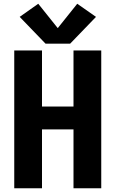

<svg xmlns="http://www.w3.org/2000/svg" viewBox="-20 -1004 616 1024"><path d="M56 0H204V-314H372V0H520V-735H372V-436H204V-735H56ZM223 -771H354L492 -914L392 -984L288 -854L184 -984L85 -914Z"/></svg>

Font: Iosevka Sparkle Heavy
Style: Regular
Weight: 900
Designer: Belleve Invis
Foundry: Belleve Invis
Version: Version 4.5.0; ttfautohint (v1.8.3)